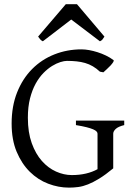

<svg xmlns="http://www.w3.org/2000/svg" viewBox="-20 -860 623 895"><path d="M508.8 -580.1Q512.2 -577.6 507.8 -570.6Q503.4 -563.5 495.4 -554.7Q487.3 -545.9 477.8 -537.4Q468.3 -528.8 461.9 -522.9L445.8 -525.9Q429.7 -541 412.6 -551Q395.5 -561 376.7 -566.4Q357.9 -571.8 336.9 -574Q315.9 -576.2 292 -576.2Q279.8 -576.2 261.5 -570.6Q243.2 -564.9 222.9 -552.5Q202.6 -540 182.6 -519.8Q162.6 -499.5 146.2 -470Q129.9 -440.4 119.9 -401.1Q109.9 -361.8 109.9 -311Q109.9 -243.2 127.9 -192.9Q146 -142.6 175.3 -109.6Q204.6 -76.7 241.2 -60.3Q277.8 -43.9 314.9 -43.9Q350.6 -43.9 380.6 -51Q410.6 -58.1 434.6 -71.3V-236.8Q434.6 -242.2 429.9 -247.3Q425.3 -252.4 413.8 -257.3Q402.3 -262.2 383.1 -267.1Q363.8 -272 334 -276.9V-297.9H559.1V-276.9Q531.2 -270 519.5 -259Q507.8 -248 507.8 -236.8V-75.2Q471.7 -45.4 443.1 -27.8Q414.6 -10.3 390.6 -0.7Q366.7 8.8 345.2 11.7Q323.7 14.6 301.8 14.6Q252.4 14.6 204.6 -3.7Q156.7 -22 118.9 -59.3Q81.1 -96.7 57.6 -152.6Q34.2 -208.5 34.2 -284.2Q34.2 -365.2 59.8 -429.4Q85.4 -493.7 129.9 -538.3Q174.3 -583 233.6 -606.4Q293 -629.9 359.9 -629.9Q376 -629.9 395.3 -626.5Q414.6 -623 434.6 -616.7Q454.6 -610.4 473.9 -601.1Q493.2 -591.8 508.8 -580.1ZM466.8 -689.5Q460.9 -680.2 457.5 -675.8Q454.1 -671.4 445.8 -667.5L312 -769L179.7 -667.5Q175.8 -669.4 173.1 -671.4Q170.4 -673.3 168.2 -675.8Q166 -678.2 163.6 -681.6Q161.1 -685.1 157.7 -689.5L286.6 -840.3H338.9Z"/></svg>

Font: Gentium Plus Phon
Style: Regular
Weight: 400
Designer: J. Victor Gaultney, Annie Olsen, Iska Routamaa, Becca Hirsbrunner
Foundry: SIL International
Version: Version 5.000